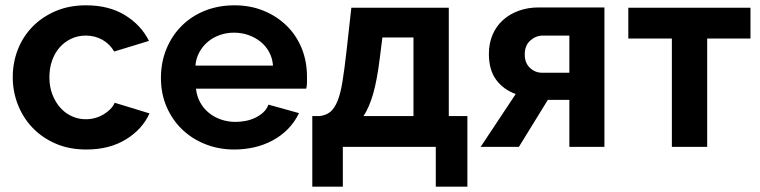

<svg xmlns="http://www.w3.org/2000/svg" viewBox="-20 -553 2863 723"><path d="M28 -262Q28 -317 47 -366Q66 -415 102 -452Q138 -489 189 -511Q240 -533 304 -533Q390 -533 450.5 -496Q511 -459 541 -399L410 -359Q393 -388 365 -403.5Q337 -419 303 -419Q274 -419 249 -407.5Q224 -396 205.5 -375.5Q187 -355 176.5 -326Q166 -297 166 -262Q166 -227 177 -198Q188 -169 206.5 -148Q225 -127 250 -115.5Q275 -104 303 -104Q339 -104 369.5 -122Q400 -140 412 -166L543 -126Q516 -66 454 -28Q392 10 305 10Q241 10 190 -12Q139 -34 103 -71.5Q67 -109 47.5 -158.5Q28 -208 28 -262Z M862 10Q804 10 753.5 -10Q703 -30 666 -65.5Q629 -101 607.5 -150.5Q586 -200 586 -259Q586 -319 607 -369.5Q628 -420 665 -456.5Q702 -493 752.5 -513Q803 -533 863 -533Q922 -533 971.5 -513Q1021 -493 1058 -457.5Q1095 -422 1115.5 -372.5Q1136 -323 1136 -264Q1136 -253 1136 -241.5Q1136 -230 1133 -219H718Q721 -191 733.5 -168Q746 -145 766 -128.5Q786 -112 812 -103Q838 -94 867 -94Q885 -94 904 -97.5Q923 -101 940 -109Q957 -117 970.5 -129Q984 -141 991 -159L1106 -127Q1089 -92 1063 -66Q1037 -40 1004.5 -23Q972 -6 936 2Q900 10 862 10ZM1008 -306Q1006 -334 993.5 -357Q981 -380 961 -396Q941 -412 915.5 -421Q890 -430 861 -430Q833 -430 807.5 -421Q782 -412 762.5 -395.5Q743 -379 730.5 -356Q718 -333 716 -306Z M1156 -116H1184Q1208 -119 1223.5 -131.5Q1239 -144 1250.5 -171.5Q1262 -199 1269.5 -245Q1277 -291 1285 -362L1303 -524H1670V-116H1740V150H1621V0H1271V150H1156ZM1537 -116V-412H1420L1410 -333Q1400 -252 1385.5 -201Q1371 -150 1349 -116Z M1922 -199Q1875 -216 1848 -253Q1821 -290 1821 -350Q1821 -390 1835 -422.5Q1849 -455 1874 -477.5Q1899 -500 1933.5 -512.5Q1968 -525 2008 -525H2256V0H2124V-177H2043L1934 0H1790ZM2124 -279V-419H2024Q1998 -419 1977 -400.5Q1956 -382 1956 -348Q1956 -316 1975.5 -297.5Q1995 -279 2022 -279Z M2643 0H2510V-408H2346V-524H2806V-408H2643Z"/></svg>

Font: IngvarSans
Style: Bold
Weight: 700
Version: Version 3.000